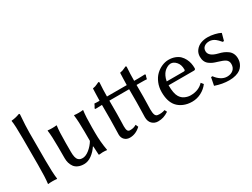

<svg xmlns="http://www.w3.org/2000/svg" viewBox="-54 -1238 2348 1787"><g transform="rotate(-30 1119.5 -344.0)"><path d="M89.8 -200.2V-481.9Q89.8 -627 81.1 -674.8L83 -678.2Q127 -681.6 169.9 -698.2Q179.2 -698.2 179.2 -688Q169.9 -567.4 169.9 -500V-200.2Q169.9 -67.9 179.2 0L176.8 2.9Q158.2 0 129.9 0Q101.6 0 83 2.9L81.1 0Q89.8 -64.5 89.8 -200.2Z M617.2 -91.8Q589.4 -49.3 549.3 -19.8Q509.3 9.8 465.8 9.8Q430.2 9.8 403.8 -2Q377.4 -13.7 363 -33.9Q348.6 -54.2 341.8 -77.9Q335 -101.6 335 -128.9V-249Q335 -364.7 326.2 -429.2L328.1 -432.1Q346.7 -429.2 375 -429.2Q403.3 -429.2 421.9 -432.1L423.8 -429.2Q415 -369.1 415 -249V-149.9Q415 -116.7 420.4 -94.7Q425.8 -72.8 436 -62.7Q446.3 -52.7 456.5 -49.3Q466.8 -45.9 481.9 -45.9Q516.6 -45.9 555.7 -77.6Q594.7 -109.4 619.1 -150.9V-249Q619.1 -361.3 609.9 -429.2L611.8 -432.1Q629.9 -429.2 659.2 -429.2Q687.5 -429.2 706.1 -432.1L708 -429.2Q698.7 -366.2 698.7 -249V-191.9Q698.7 -93.8 715.8 0L713.9 2.9Q694.3 0 669.4 0Q661.1 0 634.8 2.9Q626 2.9 626 0L621.1 -88.9Z M1175.8 -384.8H963.4V-242.2Q963.4 -208.5 961.9 -165.8Q960.4 -123 960.4 -111.8Q960.4 -79.1 967.5 -64.5Q974.6 -49.8 993.7 -49.8Q1014.2 -49.8 1028.6 -53.5Q1043 -57.1 1062.5 -67.9L1074.7 -40Q1021.5 9.8 958.5 9.8Q923.8 9.8 902.1 -12Q880.4 -33.7 880.4 -68.8Q880.4 -80.1 882.1 -138.7Q883.8 -197.3 883.8 -231V-384.8Q835.4 -384.8 812.5 -382.8L807.6 -390.1Q820.8 -410.6 829.6 -431.2Q845.7 -429.2 883.8 -429.2Q883.8 -460.9 885.7 -500.5Q887.7 -540 887.7 -557.1L889.6 -560.1Q904.3 -562 915.3 -565.7Q926.3 -569.3 939.2 -575.7Q952.1 -582 959.5 -585Q968.8 -585 968.8 -575.2Q963.4 -504.4 963.4 -429.2H1175.8Q1175.8 -460.9 1177.7 -500.5Q1179.7 -540 1179.7 -557.1L1181.6 -560.1Q1196.3 -562 1207.3 -565.7Q1218.3 -569.3 1231.2 -575.7Q1244.1 -582 1251.5 -585Q1260.7 -585 1260.7 -575.2Q1255.4 -504.4 1255.4 -429.2H1302.7Q1344.2 -429.2 1372.6 -431.2L1377.4 -423.8Q1369.6 -404.3 1365.7 -382.8Q1348.1 -384.8 1293.5 -384.8H1255.4V-258.8Q1255.4 -225.1 1253.9 -181.2Q1252.4 -137.2 1252.4 -126Q1252.4 -85 1260 -65.9Q1267.6 -46.9 1285.6 -43.9Q1324.2 -38.1 1364.3 -51.8L1376.5 -26.9Q1345.2 -6.8 1318.8 1.5Q1292.5 9.8 1260.7 9.8Q1223.6 9.8 1198 -15.1Q1172.4 -40 1172.4 -85.9Q1172.4 -97.2 1174.1 -155.8Q1175.8 -214.4 1175.8 -248Z M1515.1 -272.9H1699.2Q1713.4 -272.9 1713.4 -287.1Q1713.4 -339.4 1686.5 -369.1Q1659.7 -398.9 1628.9 -398.9Q1620.6 -398.9 1609.9 -396Q1599.1 -393.1 1584 -384.3Q1568.8 -375.5 1555.9 -362.3Q1543 -349.1 1531.5 -325.7Q1520 -302.2 1515.1 -272.9ZM1782.2 -104 1802.2 -79.1Q1772.9 -39.1 1726.6 -14.6Q1680.2 9.8 1627.9 9.8Q1577.6 9.8 1536.6 -7.8Q1495.6 -24.9 1469.2 -56.2Q1424.3 -109.9 1424.3 -209Q1424.3 -261.7 1442.9 -306.4Q1461.4 -351.1 1491 -379.4Q1520.5 -407.7 1556.6 -423.3Q1592.8 -439 1628.9 -439Q1667 -439 1697.5 -427.2Q1728 -415.5 1747.1 -396.7Q1766.1 -377.9 1779.1 -352.8Q1792 -327.6 1797.1 -302.2Q1802.2 -276.9 1802.2 -250Q1802.2 -232.9 1784.2 -232.9H1512.2Q1512.2 -144.5 1536.1 -106Q1554.7 -75.7 1584.5 -62.5Q1614.7 -48.8 1645 -48.8Q1731.4 -48.8 1782.2 -104Z M1892.6 -101.1 1907.7 -102.1Q1930.2 -70.3 1961.2 -50Q1992.2 -29.8 2025.9 -29.8Q2066.9 -29.8 2092.3 -51.8Q2117.7 -73.7 2117.7 -112.8Q2117.7 -146 2092.8 -163.1Q2069.3 -178.7 2016.6 -193.8Q1990.7 -201.2 1972.2 -209.2Q1953.6 -217.3 1935.1 -231.2Q1916.5 -245.1 1906.7 -266.6Q1897 -288.1 1897 -316.9Q1897 -356.4 1919.7 -385Q1942.4 -413.6 1975.8 -426.3Q2009.3 -439 2047.9 -439Q2084 -439 2121.8 -430.2Q2159.7 -421.4 2182.6 -409.2L2184.6 -405.8L2164.6 -332L2150.9 -331.1Q2122.6 -364.3 2105.5 -377Q2075.7 -398.9 2043.9 -398.9Q2010.3 -398.9 1989 -382.3Q1967.8 -365.7 1967.8 -335.9Q1967.8 -280.8 2060.5 -257.8Q2089.8 -251 2112.1 -241.5Q2134.3 -231.9 2154.5 -217Q2174.8 -202.1 2185.8 -179.2Q2196.8 -156.2 2196.8 -127Q2196.8 -108.9 2192.6 -91.6Q2188.5 -74.2 2176.8 -55.2Q2165 -36.1 2146.7 -22.2Q2128.4 -8.3 2097.4 0.7Q2066.4 9.8 2026.9 9.8Q1952.6 9.8 1876 -17.1Z"/></g></svg>

Font: Linux Biolinum G
Style: Regular
Weight: 400
Designer: Philipp H. Poll
Foundry: Philipp H. Poll
Version: Version 1.1.0 ; ttfautohint (v1.6)